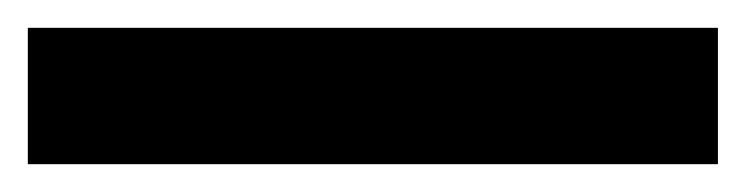

<svg xmlns="http://www.w3.org/2000/svg" viewBox="-23 -878 536 138"><path d="M493 -760H-3V-858H493Z"/></svg>

Font: Noto Sans Gujarati UI SemiCondensed
Style: Bold
Weight: 700
Width: 4
Designer: Jelle Bosma - Monotype Design Team, Universal Thirst
Foundry: Monotype Imaging Inc.
Version: Version 2.106; ttfautohint (v1.8.4.7-5d5b)